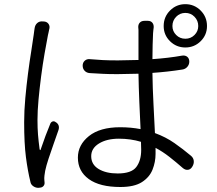

<svg xmlns="http://www.w3.org/2000/svg" viewBox="-20 -858 1040 922"><path d="M190 -755Q206 -754 213.5 -742.5Q221 -731 216 -716Q215 -709 213.5 -703.5Q212 -698 210 -688Q203 -652 194 -600.5Q185 -549 177.5 -491.5Q170 -434 165 -379.5Q160 -325 160 -282Q160 -242 162.5 -211.5Q165 -181 170 -143Q171 -137 173 -137Q175 -137 176 -142Q186 -172 198.5 -205.5Q211 -239 222 -265Q226 -273 233.5 -275Q241 -277 248 -271L250 -270Q268 -257 261 -234Q250 -202 237 -165.5Q224 -129 213 -95.5Q202 -62 197 -38Q195 -28 193.5 -15Q192 -2 193 7L194 18Q195 28 189 35Q183 42 173 43L164 44Q151 44 139.5 36Q128 28 126 15Q113 -38 104.5 -103.5Q96 -169 96 -271Q96 -326 101.5 -386.5Q107 -447 114.5 -505Q122 -563 130 -612Q138 -661 142 -692Q144 -705 144.5 -711Q145 -717 146 -721Q148 -738 159 -747.5Q170 -757 186 -755ZM808 -733Q808 -708 826 -690Q844 -672 870 -672Q896 -672 914 -690Q932 -708 932 -733Q932 -759 914 -777.5Q896 -796 870 -796Q844 -796 826 -777.5Q808 -759 808 -733ZM766 -733Q766 -777 796.5 -807.5Q827 -838 870 -838Q913 -838 943.5 -807.5Q974 -777 974 -733Q974 -690 943.5 -660Q913 -630 870 -630Q827 -630 796.5 -660Q766 -690 766 -733ZM657 -177Q607 -192 551 -192Q493 -192 455.5 -169Q418 -146 418 -108Q418 -68 453.5 -46.5Q489 -25 545 -25Q611 -25 634.5 -56Q658 -87 658 -138ZM690 -758Q704 -758 711.5 -749Q719 -740 718 -726Q717 -719 716.5 -714Q716 -709 715 -698Q714 -677 713 -643Q712 -609 712 -574Q787 -579 855 -591Q870 -593 879.5 -585Q889 -577 889 -562Q889 -548 879.5 -537Q870 -526 855 -524Q785 -513 712 -508Q713 -434 717 -359Q721 -284 724 -219Q776 -200 817.5 -171Q859 -142 897 -110Q909 -100 910.5 -85.5Q912 -71 903 -57Q895 -44 882.5 -42.5Q870 -41 858 -51Q825 -80 793 -105Q761 -130 727 -148V-119Q727 -80 712.5 -43.5Q698 -7 661.5 16.5Q625 40 558 40Q459 40 406.5 2Q354 -36 354 -101Q354 -162 407 -204.5Q460 -247 557 -247Q609 -247 655 -238Q652 -298 649 -369.5Q646 -441 645 -504L544 -502Q501 -502 473.5 -503.5Q446 -505 411 -507Q396 -508 386.5 -518Q377 -528 377 -543Q377 -557 386.5 -566Q396 -575 410 -574Q445 -571 473.5 -569.5Q502 -568 546 -568L645 -570V-697Q645 -710 645 -714.5Q645 -719 644 -726Q643 -740 651 -749Q659 -758 674 -758Z"/></svg>

Font: Chiron GoRound TC N
Style: Regular
Weight: 350
Designer: Ryoko NISHIZUKA 西塚涼子 (kana, bopomofo & ideographs); Paul D. Hunt (Latin, Greek & Cyrillic); Sandoll Communications 산돌커뮤니
Foundry: Adobe
Version: Version 1.000;hotconv 1.1.1;makeotfexe 2.6.0